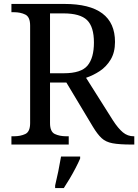

<svg xmlns="http://www.w3.org/2000/svg" viewBox="-20 -734 702 975"><path d="M38 0V-42H51Q84 -42 108.5 -53.5Q133 -65 133 -109V-604Q133 -648 108.5 -660Q84 -672 51 -672H38V-714H307Q564 -714 564 -521Q564 -468 542 -431.5Q520 -395 486.5 -373Q453 -351 417 -339L554 -122Q580 -82 604 -62Q628 -42 659 -42H662V0H648Q586 0 551.5 -6.5Q517 -13 496 -32.5Q475 -52 452 -90L317 -315H234V-109Q234 -65 258.5 -53.5Q283 -42 316 -42H329V0ZM304 -362Q392 -362 424.5 -401Q457 -440 457 -518Q457 -598 422 -632Q387 -666 302 -666H234V-362ZM260 208Q268 175 276 136Q284 97 290 61H387V71Q378 92 364 119Q350 146 334 173Q318 200 304 221H260Z"/></svg>

Font: Noto Serif Oriya
Style: Regular
Weight: 400
Designer: David Williams
Foundry: Google LLC, David Williams
Version: Version 1.051; ttfautohint (v1.8.4.7-5d5b)